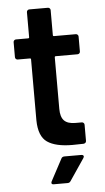

<svg xmlns="http://www.w3.org/2000/svg" viewBox="-57 -681 488 895"><g transform="rotate(-5 187.0 -234.0)"><path d="M321 -417H219Q214 -417 214 -412V-171Q214 -133 230.5 -116Q247 -99 283 -99H313Q318 -99 321.5 -95.5Q325 -92 325 -87V-12Q325 -1 313 1L261 2Q182 2 143 -25Q104 -52 103 -127V-412Q103 -417 98 -417H41Q36 -417 32.5 -420.5Q29 -424 29 -429V-499Q29 -504 32.5 -507.5Q36 -511 41 -511H98Q103 -511 103 -516V-633Q103 -638 106.5 -641.5Q110 -645 115 -645H202Q207 -645 210.5 -641.5Q214 -638 214 -633V-516Q214 -511 219 -511H321Q326 -511 329.5 -507.5Q333 -504 333 -499V-429Q333 -424 329.5 -420.5Q326 -417 321 -417ZM149 163 204 60Q208 52 219 52H298Q305 52 307.5 56.5Q310 61 306 67L237 169Q232 177 223 177H157Q150 177 148 173Q146 169 149 163Z"/></g></svg>

Font: Amber EN SemiBold
Style: Regular
Weight: 600
Designer: Jeremy Tribby
Foundry: Tribby Type
Version: Version 1.408 November 24, 2021